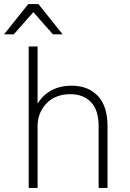

<svg xmlns="http://www.w3.org/2000/svg" viewBox="-47 -930 642 950"><path d="M95 -700H139V-417Q164 -459 207 -482.5Q250 -506 307 -506Q389 -506 437 -455.5Q485 -405 485 -305V0H441V-305Q441 -385 403.5 -424.5Q366 -464 300 -464Q265 -464 236 -453Q207 -442 186 -421.5Q165 -401 152.5 -373Q140 -345 139 -312V0H95ZM118 -870 21 -760H-27L93 -910H143L263 -760H215Z"/></svg>

Font: Retni Sans Light
Style: Regular
Weight: 300
Designer: Vitaly Kuzmin
Foundry: ParaType Ltd.
Version: Version 1.00;March 2, 2019;FontCreator 11.5.0.2425 64-bit; t